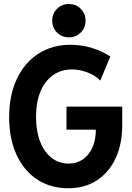

<svg xmlns="http://www.w3.org/2000/svg" viewBox="-20 -957 678 984"><path d="M329.6 7.8Q238.8 7.8 170.7 -37.1Q102.5 -82 64.7 -163.8Q26.9 -245.6 26.9 -356.4Q26.9 -468.8 66.2 -552.2Q105.5 -635.7 176.3 -681.6Q247.1 -727.5 342.3 -727.5Q399.9 -727.5 452.9 -710.7Q505.9 -693.8 545.4 -667.5L493.7 -543.5Q479 -560.5 455.1 -573.5Q431.2 -586.4 403.3 -593.8Q375.5 -601.1 349.1 -601.1Q292.5 -601.1 251 -571.3Q209.5 -541.5 187 -487.1Q164.6 -432.6 164.6 -358.4Q164.6 -286.1 185.3 -232.2Q206.1 -178.2 243.9 -148.4Q281.7 -118.7 332.5 -118.7Q374.5 -118.7 405.8 -140.9Q437 -163.1 454.1 -202.1Q471.2 -241.2 471.2 -292.5H320.8V-410.6H606.4V-314.9Q606.4 -219.2 572.8 -146.5Q539.1 -73.7 477.1 -33Q415 7.8 329.6 7.8ZM333 -765.6Q296.9 -765.6 272.2 -790.3Q247.6 -814.9 247.6 -851.1Q247.6 -887.2 272.2 -911.9Q296.9 -936.5 333 -936.5Q369.1 -936.5 393.8 -911.9Q418.5 -887.2 418.5 -851.1Q418.5 -814.9 393.8 -790.3Q369.1 -765.6 333 -765.6Z"/></svg>

Font: Reddit Sans Condensed
Style: Bold
Weight: 700
Designer: Stephen Hutchings
Foundry: Reddit
Version: Version 1.014